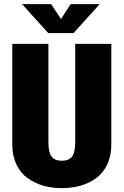

<svg xmlns="http://www.w3.org/2000/svg" viewBox="-20 -916 610 946"><path d="M471 -895.5 342.5 -753H217.5L89 -895.5H232L280.5 -822.5L328 -895.5ZM285 11Q236 11 193.2 -1.2Q150.5 -13.5 115.8 -38.5Q81 -63.5 60.8 -106Q40.5 -148.5 40.5 -204V-700H218.5V-215Q218.5 -164.5 234.5 -144.2Q250.5 -124 285 -124Q319 -124 334.8 -144.2Q350.5 -164.5 350.5 -215.5V-700H528.5V-204Q528.5 -148.5 508.5 -106Q488.5 -63.5 454 -38.5Q419.5 -13.5 377 -1.2Q334.5 11 285 11Z"/></svg>

Font: League Mono Narrow ExtraBold
Style: Regular
Weight: 800
Width: 3
Designer: Tyler Finck
Foundry: The League of Moveable Type / Tyler Finck
Version: Version 2.210